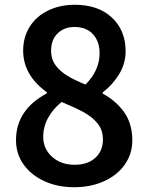

<svg xmlns="http://www.w3.org/2000/svg" viewBox="-20 -770 620 804"><path d="M47 -183Q47 -310 176 -379V-384Q77 -455 77 -558Q77 -614 104 -657.5Q131 -701 180.5 -725.5Q230 -750 294 -750Q391 -750 448.5 -696.5Q506 -643 506 -555Q506 -504 479 -459.5Q452 -415 410 -383V-378Q466 -348 500 -300Q534 -252 534 -182Q534 -126 503 -81.5Q472 -37 416.5 -11.5Q361 14 290 14Q221 14 165.5 -11.5Q110 -37 78.5 -81.5Q47 -126 47 -183ZM397 -547Q397 -597 369 -627Q341 -657 292 -657Q249 -657 221.5 -630.5Q194 -604 194 -558Q194 -521 214 -495Q232 -471 262.5 -452.5Q293 -434 338 -416Q397 -475 397 -547ZM411 -186Q411 -225 389 -252.5Q367 -280 331.5 -299.5Q296 -319 238 -343Q203 -315 182 -277.5Q161 -240 161 -197Q161 -147 198 -113.5Q235 -80 293 -80Q347 -80 379 -109Q411 -138 411 -186Z"/></svg>

Font: Merged Yaku Han JP SemiBold
Style: Regular
Weight: 600
Designer: Ryoko NISHIZUKA 西塚涼子 (kana, bopomofo & ideographs); Paul D. Hunt (Latin, Greek & Cyrillic); Sandoll Communications 산돌커뮤니
Foundry: Adobe
Version: Version 2.004